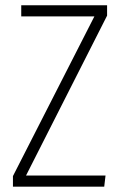

<svg xmlns="http://www.w3.org/2000/svg" viewBox="-20 -704 462 724"><path d="M383.8 -684.1V-645L78.1 -42H377.9L373 0H28.8V-40L335.9 -642.1H60.1V-684.1Z"/></svg>

Font: Fira Sans Compressed ExtraLight
Style: Regular
Weight: 250
Width: 1
Designer: Carrois Corporate & Edenspiekermann AG
Foundry: Carrois Corporate GbR & Edenspiekermann AG
Version: Version 4.203;PS 004.203;hotconv 1.0.88;makeotf.lib2.5.64775